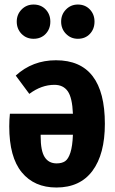

<svg xmlns="http://www.w3.org/2000/svg" viewBox="-20 -815 511 851"><path d="M128.9 -643.1Q96.7 -643.1 75.4 -665Q54.2 -687 54.2 -719.2Q54.2 -751 75.7 -772.9Q97.2 -794.9 128.9 -794.9Q161.6 -794.9 182.4 -773.2Q203.1 -751.5 203.1 -719.2Q203.1 -686.5 182.4 -664.8Q161.6 -643.1 128.9 -643.1ZM325.2 -643.1Q293.9 -643.1 272.5 -665Q251 -687 251 -719.2Q251 -751 272.5 -772.9Q293.9 -794.9 325.2 -794.9Q357.4 -794.9 378.2 -773.2Q398.9 -751.5 398.9 -719.2Q398.9 -686.5 378.4 -664.8Q357.9 -643.1 325.2 -643.1ZM228 -547.9Q444.8 -547.9 444.8 -266.1Q444.8 -131.8 389.9 -57.9Q335 16.1 230 16.1Q131.8 16.1 76.4 -51.3Q21 -118.7 21 -254.9Q21 -285.2 23.9 -311H303.2Q300.3 -382.3 280.3 -410.6Q260.3 -439 221.2 -439Q163.6 -439 109.9 -398.9L49.8 -480Q124 -547.9 228 -547.9ZM231 -90.8Q253.9 -90.8 268.3 -100.3Q282.7 -109.9 292 -138.4Q301.3 -167 303.2 -217.8H160.2V-210.9Q160.2 -146.5 178 -118.7Q195.8 -90.8 231 -90.8Z"/></svg>

Font: Fira Sans Compressed
Style: Bold
Weight: 700
Width: 1
Designer: Carrois Corporate & Edenspiekermann AG
Foundry: Carrois Corporate GbR & Edenspiekermann AG
Version: Version 4.203;PS 004.203;hotconv 1.0.88;makeotf.lib2.5.64775